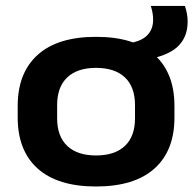

<svg xmlns="http://www.w3.org/2000/svg" viewBox="-20 -628 667 662"><path d="M311 15Q179 15 110 -46.8Q41 -108.5 41 -223V-262.5Q41 -377 110 -439Q179 -501 311 -501Q443.5 -501 512.5 -439Q581.5 -377 581.5 -262.5V-223Q581.5 -108.5 512.5 -46.8Q443.5 15 311 15ZM311 -92Q376 -92 410.8 -125Q445.5 -158 445.5 -220V-265.5Q445.5 -328 410.8 -361Q376 -394 311 -394Q246.5 -394 211.8 -361Q177 -328 177 -265.5V-220Q177 -158 211.8 -125Q246.5 -92 311 -92ZM478 -421.5 438.5 -481.5Q474 -490 491 -510Q508 -530 508 -560Q508 -572 505.8 -584.2Q503.5 -596.5 500 -607.5H617.5Q621.5 -596 624.2 -582.5Q627 -569 627 -553.5Q627 -499 591.8 -466.5Q556.5 -434 478 -421.5Z"/></svg>

Font: AnekLatin_SemiExpandedSemiBold
Style: Regular
Weight: 600
Width: 6
Designer: Yesha Goshar
Foundry: Ek Type
Version: Version 1.003